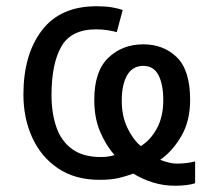

<svg xmlns="http://www.w3.org/2000/svg" viewBox="-20 -566 682 615"><path d="M289 -546Q318 -546 338.5 -542.5Q359 -539 373 -534L354 -463Q344 -466 326 -469Q308 -472 288 -472Q208 -472 176.5 -417Q145 -362 145 -261Q145 -204 160.5 -159Q176 -114 211 -88.5Q246 -63 303 -63Q320 -63 332 -65.5Q344 -68 347 -69Q319 -101 300.5 -144.5Q282 -188 282 -246Q282 -338 327 -381Q372 -424 439 -424Q504 -424 546.5 -382.5Q589 -341 589 -246Q589 -178 560.5 -129.5Q532 -81 493 -54Q503 -50 518 -46Q533 -42 548 -42Q578 -42 605 -49V21Q593 25 575.5 27Q558 29 541 29Q504 29 470 18.5Q436 8 407 -10Q386 -2 361 4Q336 10 299 10Q220 10 165.5 -27Q111 -64 83 -126Q55 -188 55 -263Q55 -391 114 -468.5Q173 -546 289 -546ZM439 -355Q405 -355 387.5 -325.5Q370 -296 370 -243Q370 -194 388 -156.5Q406 -119 431 -98Q463 -118 483 -155.5Q503 -193 503 -245Q503 -296 487.5 -325.5Q472 -355 439 -355Z"/></svg>

Font: Go Noto Current
Style: Regular
Weight: 400
Designer: Monotype Design Team
Foundry: Monotype Imaging Inc.
Version: Version 2.007; ttfautohint (v1.8) -l 8 -r 50 -G 200 -x 14 -D